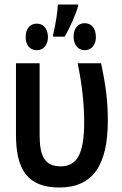

<svg xmlns="http://www.w3.org/2000/svg" viewBox="-20 -824 540 853"><path d="M216 -669V-661H267C293 -705 316 -760 327 -796V-804H237C236 -771 227 -717 216 -669ZM356 -601C386 -601 406 -624 406 -659C406 -699 386 -721 356 -721C328 -721 307 -699 307 -661C307 -624 328 -601 356 -601ZM144 -601C172 -601 193 -623 193 -659C193 -697 172 -719 144 -719C114 -719 94 -698 94 -659C94 -622 114 -601 144 -601ZM244 9C391 9 459 -88 459 -288C459 -372 451 -440 429 -543H325C345 -447 354 -358 354 -283C354 -143 324 -85 249 -85C174 -85 156 -138 156 -226V-543H51V-226C51 -73 100 9 244 9Z"/></svg>

Font: Noto Sans Mono ExtraCondensed SemiBold
Style: Regular
Weight: 600
Width: 2
Designer: Monotype Design Team
Foundry: Monotype Imaging Inc.
Version: Version 2.014